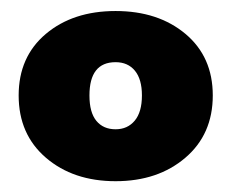

<svg xmlns="http://www.w3.org/2000/svg" viewBox="-20 -737 424 352"><path d="M14.2 -562Q14.2 -632.8 64 -674.8Q113.8 -716.8 191.9 -716.8Q270 -716.8 320.1 -674.8Q370.1 -632.8 370.1 -562Q370.1 -490.7 319.8 -447.8Q269.5 -404.8 191.9 -404.8Q114.3 -404.8 64.2 -447.8Q14.2 -490.7 14.2 -562ZM191.9 -500Q213.9 -500 227.1 -515.9Q240.2 -531.7 240.2 -562Q240.2 -591.8 227.3 -607.4Q214.4 -623 191.9 -623Q144 -623 144 -562Q144 -530.8 156.7 -515.4Q169.4 -500 191.9 -500Z"/></svg>

Font: Mulish ExtraBlack
Style: Regular
Weight: 1000
Designer: Vernon Adams
Foundry: Vernon Adams
Version: Version 3.603; ttfautohint (v1.8.3)